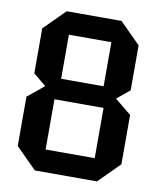

<svg xmlns="http://www.w3.org/2000/svg" viewBox="-80 -764 690 828"><g transform="rotate(10 265.0 -350.0)"><path d="M172 -409H358V-602H172ZM159 -97H374V-317H159ZM129 0 38 -91V-307L110 -366L54 -412V-609L145 -700H385L476 -609V-412L420 -366L492 -307V-91L401 0Z"/></g></svg>

Font: Tektur SemiCondensed Medium
Style: Regular
Weight: 500
Width: 4
Designer: Adam Jagosz
Foundry: Adam Jagosz
Version: Version 1.005;gftools[0.9.30]